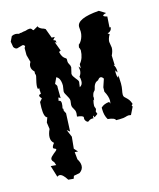

<svg xmlns="http://www.w3.org/2000/svg" viewBox="-99 -516 641 773"><g transform="rotate(-15 222.0 -129.5)"><path d="M144.5 -89.4Q147.5 -82 150.9 -77.1L147.5 -1.5Q141.1 -5.9 135.7 -10.7L148.9 20.5L144 69.3L157.7 84.5L144 83.5L147 114.3Q156.7 129.4 156.7 143.1Q156.7 159.2 141.1 169.9L116.2 174.8L112.3 186L90.3 184.1Q73.7 157.2 60.5 157.2Q55.7 157.2 50.8 161.1L36.1 112.8L58.6 114.7L53.7 100.6Q45.9 93.8 45.9 86.9Q45.9 82.5 50.3 77.6Q54.7 72.8 60.5 68.1Q66.4 63.5 70.8 59.8Q75.2 56.2 75.2 53.7Q75.2 51.8 73.5 50.8Q71.8 49.8 69.6 49.1Q67.4 48.3 65.7 47.1Q64 45.9 64 43.5Q64 37.1 73.2 25.9Q61.5 16.6 61.5 0.5Q61.5 -14.2 70.3 -32.7L66.4 -60.5L73.7 -80.6Q60.5 -83.5 60.5 -123L61.5 -147.5L72.3 -159.7Q64.5 -168 64.5 -172.4Q64.5 -177.7 73.2 -178.2L72.8 -191.9L71.8 -193.8Q72.3 -195.8 72.8 -198.2V-201.7L67.4 -200.7Q65.4 -200.7 65.4 -210.4Q65.4 -221.7 73.2 -252.4V-257.3L71.3 -263.7Q71.3 -268.1 71.8 -272Q60.1 -282.7 60.1 -295.4Q60.1 -304.2 65.9 -313.5L57.6 -343.8V-373.5L61.5 -379.9Q59.1 -386.7 52.2 -386.7L28.3 -379.9Q20 -379.9 14.2 -389.6L10.3 -412.6L20.5 -433.6Q28.8 -437.5 36.1 -437.5Q42.5 -437.5 51.3 -434.6Q53.7 -436.5 57.6 -436.5H61.5Q69.8 -439 78.6 -439.5Q79.1 -439.5 80.1 -439.9Q89.4 -443.4 97.2 -443.4Q101.6 -443.4 104.5 -440.4Q106.9 -437.5 108.9 -434.6Q110.4 -434.1 111.3 -433.6L130.9 -444.8Q130.9 -438 145.5 -431.2Q152.3 -429.7 159.2 -425.3L173.8 -385.7L186.5 -385.3L177.2 -374.5L186 -370.6L187.5 -360.8Q184.1 -362.3 180.7 -365.2L195.3 -326.2L187.5 -322.3Q190.9 -308.1 195.1 -302.2Q199.2 -296.4 202.6 -293.9Q206.1 -291.5 208.3 -290Q210.4 -288.6 210.4 -283.7L210 -277.8Q210 -270.5 214.4 -263.9Q218.8 -257.3 218.8 -250L212.9 -224.6Q212.9 -218.8 216.3 -213.4Q219.7 -208 223.6 -203.1Q227.5 -198.2 231 -193.6Q234.4 -189 234.4 -185.1L231.4 -163.6Q244.1 -169.9 244.1 -186Q244.1 -197.8 241.2 -204.6Q250 -215.8 250 -229.5L248 -245.6L254.9 -236.3L255.4 -253.4Q272.9 -273.4 273.9 -306.2Q272.5 -314.5 269.5 -319.3L272 -330.6Q272.9 -331.1 274.4 -332Q279.3 -336.4 283.4 -343.5Q287.6 -350.6 290.3 -359.9Q293 -369.1 293 -378.9L291.5 -398.9Q291.5 -433.6 384.8 -440.9L411.1 -424.8Q397 -421.4 397 -417.5Q397 -413.6 412.1 -410.2L409.2 -365.2H414.1Q413.1 -348.6 395.5 -343.8L402.8 -338.9Q393.1 -322.3 393.1 -309.1L397 -284.2Q397 -270 388.7 -253.4L390.1 -213.4L386.2 -215.3Q394 -202.6 394 -188L393.6 -181.6L386.7 -192.4L385.7 -182.1Q385.7 -169.9 390.1 -160.6L394 -169.4L395.5 -135.7Q395.5 -120.1 393.1 -108.9Q390.6 -97.7 390.6 -89.8Q390.6 -83 393.8 -79.6Q397 -76.2 401.4 -72.3Q405.8 -68.4 410.6 -62.3Q415.5 -56.2 419.4 -43.5Q414.1 -39.6 414.1 -37.1L417 -33.7L401.4 -2L391.6 -3.4Q387.7 -3.4 384.8 -2.4Q381.8 -1.5 378.4 -0.5Q375 0.5 369.1 1.5Q363.3 2.4 353.5 2.4H338.4Q335.9 -7.8 306.6 -10.7Q295.4 -28.8 295.4 -55.2V-61.5Q308.6 -74.2 330.1 -75.7L333.5 -67.9L335 -80.1Q335 -97.7 322.3 -120.6L322.8 -138.7L334 -171.9Q328.6 -180.7 322.3 -180.7Q315.9 -180.7 310.1 -171.9Q300.8 -168.5 296.6 -163.1Q292.5 -157.7 290.5 -151.9Q288.6 -146 287.6 -140.9Q286.6 -135.7 282.7 -132.8Q276.4 -127.4 273.9 -109.9Q274.9 -110.4 275.4 -110.8L273.4 -97.2L271.5 -101.6Q267.6 -85.9 267.6 -77.6Q267.6 -72.3 269.5 -68.8Q271.5 -65.4 271.5 -61.5L268.1 -52.2L272 -41.5L257.8 -31.2Q254.9 -39.1 252.9 -39.1L252 -28.3L247.6 -28.8Q237.3 -28.8 230 -21.5H224.6Q215.3 -28.8 215.3 -37.1L215.8 -42Q215.8 -49.8 189.9 -52.2L191.4 -65.9Q191.4 -73.2 189.7 -77.6Q188 -82 185.3 -85.9Q182.6 -89.8 180.9 -94Q179.2 -98.1 179.2 -104L181.2 -121.1Q181.2 -127.4 178.2 -133.1Q175.3 -138.7 172.4 -144Q169.4 -149.4 166.7 -154.3Q164.1 -159.2 164.1 -164.1L167.5 -187.5Q167.5 -205.6 161.1 -217.3Q157.7 -223.1 150.4 -227.1L138.7 -202.1L142.6 -197.3Q145.5 -193.4 145.5 -188.5Q145.5 -187 145 -185.5L145.5 -141.1Q140.6 -145 137.2 -146Q135.3 -138.2 134.8 -131.8L136.2 -132.3Q145 -132.3 145 -119.6Q145 -109.9 142.1 -99.1Q143.6 -97.7 145 -96.7Z"/></g></svg>

Font: Truetypewriter PolyglOTT
Style: Regular
Weight: 400
Designer: Sergey Beatoff a.k.a. Sam_T
Version: Version 3.76